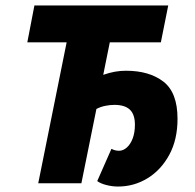

<svg xmlns="http://www.w3.org/2000/svg" viewBox="-20 -671 714 703"><path d="M412 12Q391 12 369.5 6.5Q348 1 336 -8L388 -126Q396 -122 402.5 -120.5Q409 -119 416 -119Q431 -119 444.5 -131Q458 -143 466 -164.5Q474 -186 474 -214Q474 -252 455.5 -269.5Q437 -287 399 -287Q383 -287 365.5 -283.5Q348 -280 333 -272L278 0H120L224 -516H80L106 -651H596L569 -516H382L358 -397Q381 -405 401 -408.5Q421 -412 441 -412Q527 -412 578.5 -372Q630 -332 630 -236Q630 -160 600 -104.5Q570 -49 520.5 -18.5Q471 12 412 12Z"/></svg>

Font: Source Sans 3 Black
Style: Italic
Weight: 900
Italic angle: -11°
Designer: Paul D. Hunt
Foundry: Adobe
Version: Version 3.052;hotconv 1.1.0;makeotfexe 2.6.0